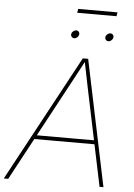

<svg xmlns="http://www.w3.org/2000/svg" viewBox="-84 -1056 773 1104"><g transform="rotate(5 302.0 -504.0)"><path d="M-19.5 0 373 -727.5H403.8L555.7 0H533.2L415.5 -563.5Q407.7 -602.5 399.7 -641.6Q391.6 -680.7 383.8 -719.7H392.6Q371.6 -680.7 351.1 -641.6Q330.6 -602.5 309.1 -563.5L5.9 0ZM127.4 -241.2 131.3 -263.7H492.2L488.3 -241.2ZM510.7 -838.4Q501.5 -838.4 495.8 -845.2Q490.2 -852.1 491.7 -861.3Q493.2 -870.6 501.2 -877.4Q509.3 -884.3 518.6 -884.3Q528.3 -884.3 533.7 -877.7Q539.1 -871.1 537.6 -861.3Q535.6 -852.1 527.8 -845.2Q520 -838.4 510.7 -838.4ZM313.5 -838.4Q304.2 -838.4 298.6 -845.2Q293 -852.1 294.4 -861.3Q295.9 -870.6 304 -877.4Q312 -884.3 321.3 -884.3Q331.1 -884.3 336.4 -877.7Q341.8 -871.1 340.3 -861.3Q338.4 -852.1 330.6 -845.2Q322.8 -838.4 313.5 -838.4ZM548.8 -1008.3 544.9 -985.8H317.9L321.8 -1008.3Z"/></g></svg>

Font: Inter 20pt Thin
Style: Italic
Weight: 250
Italic angle: -9.3988°
Version: Version 4.001;git-66647c0bb